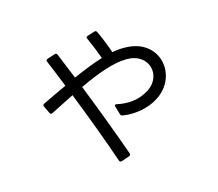

<svg xmlns="http://www.w3.org/2000/svg" viewBox="-124 -870 1249 1101"><g transform="rotate(-20 500.0 -319.5)"><path d="M491 45C499 43 502 38 500 31C464 -108 420 -266 374 -420C487 -462 589 -490 669 -483C801 -472 825 -329 719 -272C692 -258 656 -246 612 -246C586 -246 557 -250 526 -260C517 -263 512 -259 514 -250L524 -201C525 -194 528 -190 535 -188C561 -181 587 -178 614 -178C665 -178 715 -190 753 -211C910 -295 890 -519 696 -547C666 -552 635 -552 605 -549C593 -599 578 -646 563 -687C560 -694 555 -697 548 -695L504 -685C496 -684 493 -678 496 -671C511 -629 525 -583 537 -538C481 -526 419 -507 354 -485C338 -538 321 -591 305 -643C302 -650 297 -653 290 -651L243 -640C235 -638 232 -633 235 -625C251 -574 269 -518 286 -460C237 -442 186 -424 137 -405C130 -403 128 -397 130 -390L147 -345C150 -337 156 -335 163 -338C212 -357 259 -377 306 -395C352 -240 397 -77 428 49C430 56 435 59 443 57Z"/></g></svg>

Font: LINE Seed JP_OTF Regular
Style: Regular
Weight: 400
Designer: LY Corporation & Fontrix & Fontworks
Version: Version 1.002